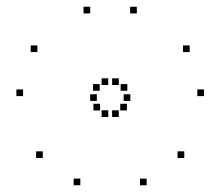

<svg xmlns="http://www.w3.org/2000/svg" viewBox="-20 -627 660 575"><path d="M389.8 -586.8V-606.8H369.8V-586.8ZM250.2 -586.8V-606.8H230.2V-586.8ZM270 -324.7V-344.7H250V-324.7ZM370.4 -324.7V-344.7H350.4V-324.7ZM590.9 -339.2V-359.2H570.9V-339.2ZM548 -471V-491H528V-471ZM304.2 -372.4V-392.4H284.2V-372.4ZM335.7 -276.7V-296.7H315.7V-276.7ZM419.3 -72.1V-92.1H399.3V-72.1ZM531.8 -153.8V-173.8H511.8V-153.8ZM361.3 -355.2V-375.2H341.3V-355.2ZM279.8 -296.2V-316.2H259.8V-296.2ZM108.1 -153.8V-173.8H88.1V-153.8ZM220.6 -72.1V-92.1H200.6V-72.1ZM360.1 -296.2V-316.2H340.1V-296.2ZM278.6 -355.2V-375.2H258.6V-355.2ZM92 -471V-491H72V-471ZM49.1 -339.2V-359.2H29.1V-339.2ZM304.3 -276.7V-296.7H284.3V-276.7ZM335.8 -372.4V-392.4H315.8V-372.4Z"/></svg>

Font: Monaspace Argon Dots Var
Style: Regular
Weight: 400
Designer: Riley Cran and the Lettermatic Team
Version: Version 1.100 (Monaspace Argon Dots)